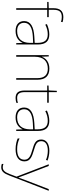

<svg xmlns="http://www.w3.org/2000/svg" viewBox="1014 -1819 1048 3116"><g transform="rotate(90 1538.0 -261.0)"><path d="M258 -503V-528H139V-603C139 -701 172 -740 257 -740C282 -740 311 -736 335 -727L339 -753C314 -760 290 -765 257 -765C154 -765 113 -707 113 -603V-528L11 -525V-503H113V0H139V-503Z M538 -537C479 -537 424 -522 371 -498L380 -472C437 -501 485 -512 538 -512C631 -512 676 -463 676 -343V-300L573 -294C416 -285 322 -234 322 -129C322 -45 376 10 482 10C590 10 646 -42 674 -103H676L680 0H702V-350C702 -480 647 -537 538 -537ZM575 -270 676 -275V-220C674 -99 615 -15 482 -15C397 -15 350 -58 350 -129C350 -222 439 -263 575 -270Z M1094 -538C982 -538 925 -478 902 -417H900L896 -528H875V0H901V-302C901 -446 979 -513 1094 -513C1191 -513 1248 -462 1248 -345V0H1274V-346C1274 -477 1208 -538 1094 -538Z M1570 -15C1496 -15 1475 -61 1475 -143V-503H1647V-528H1475V-659H1454L1448 -528L1368 -525V-503H1449V-140C1449 -47 1477 10 1570 10C1605 10 1627 4 1649 -3V-28C1627 -20 1603 -15 1570 -15Z M1941 -537C1882 -537 1827 -522 1774 -498L1783 -472C1840 -501 1888 -512 1941 -512C2034 -512 2079 -463 2079 -343V-300L1976 -294C1819 -285 1725 -234 1725 -129C1725 -45 1779 10 1885 10C1993 10 2049 -42 2077 -103H2079L2083 0H2105V-350C2105 -480 2050 -537 1941 -537ZM1978 -270 2079 -275V-220C2077 -99 2018 -15 1885 -15C1800 -15 1753 -58 1753 -129C1753 -222 1842 -263 1978 -270Z M2599 -134C2599 -235 2509 -258 2421 -286C2340 -312 2271 -325 2271 -407C2271 -478 2330 -513 2426 -513C2479 -513 2538 -501 2575 -483L2586 -508C2544 -525 2489 -538 2426 -538C2314 -538 2244 -489 2244 -407C2244 -309 2319 -290 2412 -262C2500 -236 2572 -212 2572 -134C2572 -60 2522 -15 2401 -15C2339 -15 2280 -28 2227 -54V-24C2265 -7 2328 10 2401 10C2533 10 2599 -45 2599 -134Z M2646 -528 2847 -6 2806 102C2773 187 2745 218 2694 218C2673 218 2659 214 2640 207V233C2659 240 2675 243 2694 243C2759 243 2794 202 2827 115L3076 -528H3049L2910 -168C2887 -108 2872 -66 2862 -37H2860C2850 -65 2834 -108 2810 -172L2673 -528Z"/></g></svg>

Font: Noto Sans Ethiopic Thin
Style: Regular
Weight: 100
Designer: Monotype Design Team
Foundry: Monotype Imaging Inc.
Version: Version 2.102